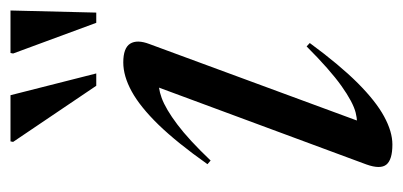

<svg xmlns="http://www.w3.org/2000/svg" viewBox="-221 -537 768 366"><g transform="rotate(-90 163.0 -354.0)"><path d="M32.5 -39.5 184 -448.5 194.5 -434.5Q180.5 -437.5 159.2 -429.8Q138 -422 108.8 -400Q79.5 -378 40 -336.5L33 -342.5Q74 -400.5 108.2 -435.8Q142.5 -471 171.8 -487Q201 -503 227 -503Q254.5 -503 262.8 -489.8Q271 -476.5 262 -453L110.5 -42L99.5 -60.5Q111.5 -55 131.2 -60Q151 -65 182 -87Q213 -109 257.5 -153.5L264 -147.5Q222.5 -91 187.8 -56.2Q153 -21.5 124 -5.8Q95 10 70.5 10Q41.5 10 32.2 -1.5Q23 -13 32.5 -39.5ZM206 -554.5H182.5L75.5 -713L76.5 -718H164.5ZM322 -554.5H302.5L244 -713L245 -718H326Z"/></g></svg>

Font: Newsreader 60pt
Style: Italic
Weight: 400
Italic angle: -17°
Designer: Hugues Gentile
Foundry: Production Type
Version: Version 1.003